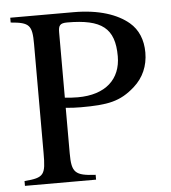

<svg xmlns="http://www.w3.org/2000/svg" viewBox="-49 -707 670 753"><g transform="rotate(-5 285.5 -331.0)"><path d="M19 -662V-643C93 -637 103 -625 103 -551V-122C103 -36 97 -25 19 -19V0H299V-19C218 -23 205 -36 205 -112V-291C232 -289 238 -288 264 -288C371 -288 420 -297 478 -349C515 -382 535 -427 535 -480C535 -530 518 -571 485 -599C440 -637 368 -662 268 -662ZM205 -588C205 -615 211 -624 240 -624C376 -624 426 -585 426 -475C426 -385 366 -328 256 -328C236 -328 228 -329 205 -331Z"/></g></svg>

Font: XITS Math
Style: Regular
Weight: 400
Designer: MicroPress Inc., with final additions and corrections provided by Coen Hoffman, Elsevier (retired)
Version: Version 1.108